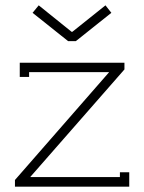

<svg xmlns="http://www.w3.org/2000/svg" viewBox="-20 -699 540 719"><path d="M251 -580H248L125 -679L102 -651L235 -545H264L397 -651L375 -679ZM388 -429V-428L36 -25V0H464V-54H429V-36H94V-37L446 -439V-464H54V-411H89V-429Z"/></svg>

Font: Rawengulk
Style: Regular
Weight: 400
Version: Version 0.9